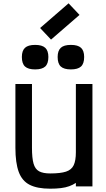

<svg xmlns="http://www.w3.org/2000/svg" viewBox="-20 -1125 640 1159"><path d="M283 14Q205 14 159 -9.5Q113 -33 93 -87.5Q73 -142 73 -233V-618H173V-233Q173 -171 182.5 -137.5Q192 -104 216 -91Q240 -78 283 -78Q345 -78 378.5 -89Q412 -100 425 -128Q438 -156 438 -206V-618H538V0H438V-21Q420 -9 398 -1Q376 7 347.5 10.5Q319 14 283 14ZM408 -706Q366 -706 347 -723.5Q328 -741 328 -781Q328 -819 347 -836.5Q366 -854 408 -854Q450 -854 469 -836.5Q488 -819 488 -781Q488 -741 469 -723.5Q450 -706 408 -706ZM192 -706Q150 -706 131 -723.5Q112 -741 112 -781Q112 -819 131 -836.5Q150 -854 192 -854Q234 -854 253 -836.5Q272 -819 272 -781Q272 -741 253 -723.5Q234 -706 192 -706ZM288 -886 222 -956 394 -1105 460 -1035Z"/></svg>

Font: Victor Mono Thin
Style: Regular
Weight: 100
Monospace: yes
Designer: Rune Bjørnerås
Version: Version 1.561;gftools[0.9.30]